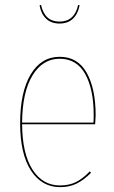

<svg xmlns="http://www.w3.org/2000/svg" viewBox="-20 -762 471 791"><path d="M372 -250H71Q72 -128 114 -63Q156 2 227 2Q265 2 293 -12Q321 -26 350 -56L355 -50Q325 -20 295.5 -5.5Q266 9 228 9Q152 9 107.5 -59.5Q63 -128 63 -254Q63 -383 106.5 -455.5Q150 -528 226 -528Q300 -528 337 -462.5Q374 -397 374 -287Q374 -276 372 -250ZM366 -289Q366 -394 331 -457Q296 -520 226 -520Q156 -520 114 -451.5Q72 -383 71 -257H365Q366 -269 366 -289ZM143 -740 149 -742Q164 -673 225 -673Q287 -673 302 -742L308 -740Q301 -704 280 -684.5Q259 -665 225 -665Q191 -665 170 -685Q149 -705 143 -740Z"/></svg>

Font: Fira Sans Compressed Eight
Style: Regular
Weight: 100
Width: 1
Designer: bBox Type GmbH & Carrois Corporate GbR & Edenspiekermann AG
Foundry: bBox Type GmbH & Carrois Corporate GbR & Edenspiekermann AG
Version: Version 4.301